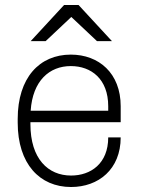

<svg xmlns="http://www.w3.org/2000/svg" viewBox="-20 -740 596 770"><path d="M237 -720 103 -575H163L266 -672L369 -575H429L295 -720H237ZM464 -189H414C414 -84 344 -36 265 -36C173 -36 102 -103 102 -242V-250H464V-314C464 -447 376 -521 264 -521C138 -521 51 -428 51 -263V-248C51 -83 139 10 265 10C375 10 464 -61 464 -189ZM264 -475C346 -475 414 -423 414 -314V-296H103C111 -416 178 -475 264 -475Z"/></svg>

Font: ChivoLight
Style: Regular
Weight: 300
Designer: Hector Gatti
Foundry: Omnibus-Type
Version: Version 1.004;PS 001.004;hotconv 1.0.88;makeotf.lib2.5.64775